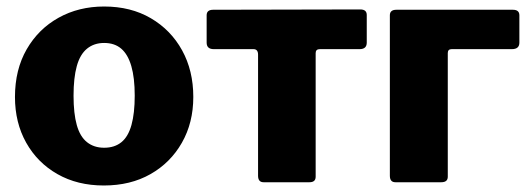

<svg xmlns="http://www.w3.org/2000/svg" viewBox="-20 -560 1631 590"><path d="M299 10Q218 10 156.5 -25Q95 -60 60.5 -121.5Q26 -183 26 -262Q26 -346 62 -408.5Q98 -471 160 -505.5Q222 -540 300 -540Q382 -540 443.5 -504Q505 -468 539.5 -405.5Q574 -343 574 -262Q574 -183 539 -121.5Q504 -60 442.5 -25Q381 10 299 10ZM300 -106Q332 -106 353 -123Q374 -140 384 -176Q394 -212 394 -266Q394 -321 383.5 -357Q373 -393 352.5 -410.5Q332 -428 300 -428Q269 -428 247.5 -410.5Q226 -393 216 -357Q206 -321 206 -266Q206 -211 216 -175.5Q226 -140 247.5 -123Q269 -106 300 -106Z M1085 -409H963Q950 -409 950 -397V-17Q950 0 931 0H790Q773 0 773 -20V-392Q773 -409 759 -409H637Q615 -409 615 -429V-513Q615 -530 635 -530L1087 -531Q1107 -531 1107 -514V-429Q1107 -409 1085 -409Z M1195 0Q1178 0 1178 -20V-513Q1178 -530 1198 -530H1556Q1576 -530 1576 -513V-429Q1576 -409 1553 -409H1368Q1356 -409 1356 -397V-17Q1356 0 1336 0Z"/></svg>

Font: Libre Franklin ExtraBold
Style: Regular
Weight: 800
Designer: Pablo Impallari, Rodrigo Fuenzalida, Nhung Nguyen
Foundry: Impallari Type
Version: Version 3.000